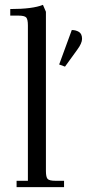

<svg xmlns="http://www.w3.org/2000/svg" viewBox="-20 -766 363 786"><path d="M22 -702.1V-729Q113.8 -729 155.8 -746.1L168 -717.8V-65.9Q168 -41 175 -33.4Q182.1 -25.9 207 -25.9H242.2V0H47.9V-25.9H94.2V-662.1Q94.2 -687 87.2 -694.6Q80.1 -702.1 55.2 -702.1ZM222.2 -502 273.9 -643.1Q290.5 -643.1 303.2 -635.3Q315.9 -627.4 315.9 -606.9Q315.9 -588.9 295.9 -562L246.1 -493.2Z"/></svg>

Font: Dihjauti
Style: Regular
Weight: 400
Designer: T. Christopher White
Version: Version 3.0.0